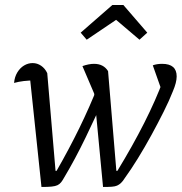

<svg xmlns="http://www.w3.org/2000/svg" viewBox="-20 -739 723 764"><path d="M390 5 350 -416 364 -345 308 -476Q334 -485 354 -485Q392 -485 410 -456L443 -59H447Q508 -159 554 -250Q600 -341 630 -422L629 -363L588 -479Q604 -485 625 -485Q654 -485 668.5 -472.5Q683 -460 683 -435Q683 -411 668 -376Q654 -340 631.5 -295Q609 -250 582.5 -201.5Q556 -153 528.5 -108.5Q501 -64 477 -31Q469 -18 461.5 -11Q454 -4 446 -0.5Q438 3 425 4Q412 5 390 5ZM145 5 96 -460 122 -419Q95 -419 74.5 -416.5Q54 -414 36 -409Q38 -433 49 -451Q60 -469 76 -478.5Q92 -488 110 -488Q128 -488 143.5 -477.5Q159 -467 168 -448L201 -59H205Q255 -146 296 -230Q337 -314 369 -395L394 -352Q380 -318 361 -277Q342 -236 321 -192.5Q300 -149 278 -108Q256 -67 235 -32Q229 -21 223 -13.5Q217 -6 208.5 -2Q200 2 185 3.5Q170 5 145 5ZM471 -719 566 -609 535 -581 442 -660 325 -581 301 -609 427 -719Z"/></svg>

Font: Piazzolla 24pt
Style: Italic
Weight: 400
Italic angle: -11.3°
Designer: Juan Pablo del Peral
Foundry: Huerta Tipografica
Version: Version 2.005